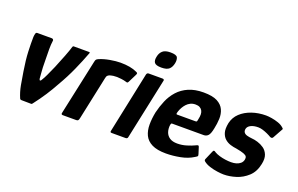

<svg xmlns="http://www.w3.org/2000/svg" viewBox="-82 -988 2052 1322"><g transform="rotate(20 943.5 -327.5)"><path d="M128 0Q120 0 117 -6Q99 -47 90 -95Q81 -143 74 -190Q61 -270 58.5 -330.5Q56 -391 57 -437Q58 -452 61 -462Q64 -472 73 -472H179Q186 -472 189.5 -467.5Q193 -463 192 -458Q188 -429 188 -396Q188 -363 189 -320Q189 -287 190 -262.5Q191 -238 193 -218Q195 -198 196 -181Q198 -170 203.5 -171Q209 -172 213 -181Q224 -198 236.5 -225Q249 -252 268 -295Q288 -343 306 -389.5Q324 -436 333 -466Q336 -471 340 -471H454Q460 -471 458 -464Q434 -400 403 -330.5Q372 -261 331 -191Q306 -145 276.5 -99.5Q247 -54 209 -5Q205 1 200 1Z M682 -476Q757 -476 803 -454Q813 -450 813.5 -446Q814 -442 811 -435L780 -373Q776 -365 772.5 -363.5Q769 -362 761 -365Q745 -370 724.5 -372.5Q704 -375 693 -375Q677 -375 666 -373.5Q655 -372 648 -370Q641 -368 636 -366Q631 -363 626 -359Q621 -355 618 -341L550 -21Q547 -7 542.5 -3.5Q538 0 529 0H431Q426 0 422.5 -3Q419 -6 422 -17L508 -417Q511 -433 515.5 -437.5Q520 -442 531 -447Q564 -461 607 -468.5Q650 -476 682 -476Z M1036 -601Q1030 -571 1013 -555.5Q996 -540 956 -540Q916 -540 905 -555.5Q894 -571 901 -601Q906 -627 924 -643.5Q942 -660 981 -660Q1025 -660 1033 -643.5Q1041 -627 1036 -601ZM907 -12Q905 0 891 0H789Q777 0 780 -12L874 -460Q878 -472 889 -472H991Q997 -472 1000.5 -468.5Q1004 -465 1002 -460Z M1025 -237Q1036 -283 1054.5 -326.5Q1073 -370 1104 -404.5Q1135 -439 1181 -459Q1227 -479 1290 -479Q1356 -479 1391 -460.5Q1426 -442 1440 -411.5Q1454 -381 1452.5 -344.5Q1451 -308 1443 -272Q1435 -230 1422 -216.5Q1409 -203 1390 -203H1160Q1154 -203 1152.5 -200.5Q1151 -198 1149 -191Q1145 -162 1153 -138Q1161 -114 1182 -100Q1203 -86 1238 -86Q1273 -86 1306.5 -96.5Q1340 -107 1356 -115Q1370 -122 1377 -123.5Q1384 -125 1388 -109L1401 -68Q1405 -56 1401 -52Q1397 -48 1385 -41Q1346 -16 1292 -5.5Q1238 5 1188 5Q1123 5 1085 -14Q1047 -33 1031 -66.5Q1015 -100 1015 -144Q1015 -188 1025 -237ZM1318 -293Q1323 -314 1322.5 -330Q1322 -346 1315.5 -357.5Q1309 -369 1297 -375.5Q1285 -382 1266 -382Q1245 -382 1229 -374Q1213 -366 1201.5 -353.5Q1190 -341 1181.5 -326Q1173 -311 1168 -296Q1163 -281 1164 -277Q1165 -273 1169 -273Q1203 -273 1237 -273Q1271 -273 1304 -273Q1312 -273 1314 -276.5Q1316 -280 1318 -293Z M1485 -116Q1489 -127 1495.5 -126Q1502 -125 1507 -120Q1522 -111 1544 -104.5Q1566 -98 1588.5 -95Q1611 -92 1630 -92Q1651 -92 1668 -97Q1685 -102 1697.5 -112.5Q1710 -123 1714 -140Q1717 -154 1712.5 -163Q1708 -172 1689.5 -179Q1671 -186 1632 -193Q1612 -195 1589 -202Q1566 -209 1548 -224.5Q1530 -240 1521.5 -267Q1513 -294 1522 -339Q1532 -383 1564.5 -413.5Q1597 -444 1645 -460.5Q1693 -477 1748 -477Q1765 -477 1790 -473Q1815 -469 1839.5 -460.5Q1864 -452 1879 -438Q1887 -432 1887 -428.5Q1887 -425 1882 -418L1846 -353Q1840 -341 1825 -347Q1812 -355 1794.5 -363Q1777 -371 1759 -376.5Q1741 -382 1726 -382Q1692 -382 1671 -371Q1650 -360 1646 -342Q1643 -326 1650 -316Q1657 -306 1672.5 -301.5Q1688 -297 1709 -295Q1728 -294 1753 -286.5Q1778 -279 1799.5 -264Q1821 -249 1832 -222Q1843 -195 1834 -153Q1822 -93 1784.5 -58.5Q1747 -24 1700.5 -9.5Q1654 5 1611 5Q1593 5 1564 1Q1535 -3 1507 -12Q1479 -21 1461 -36Q1454 -42 1457 -51Z"/></g></svg>

Font: Glory Thin
Style: Bold Italic
Weight: 700
Italic angle: -12°
Version: Version 1.011